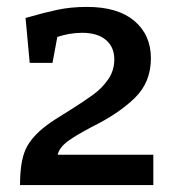

<svg xmlns="http://www.w3.org/2000/svg" viewBox="-20 -536 507 556"><path d="M424 -88V0H38Q38 -67 54 -103Q70 -139 115 -173Q135 -188 181 -216Q224 -243 250 -262Q276 -281 293.5 -306.5Q311 -332 311 -364Q311 -400 286.5 -420.5Q262 -441 218 -441Q182 -441 146 -429L132 -354H66L54 -484Q106 -499 145.5 -507.5Q185 -516 232 -516Q321 -516 369 -475.5Q417 -435 417 -367Q417 -298 370.5 -252.5Q324 -207 245 -168Q194 -141 173 -124.5Q152 -108 147 -88Z"/></svg>

Font: Enriqueta Medium
Style: Regular
Weight: 500
Designer: Viviana Monsalve, Gustavo Ibarra
Foundry: 72Puntos
Version: Version 2.000